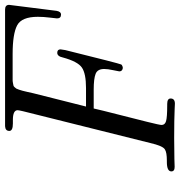

<svg xmlns="http://www.w3.org/2000/svg" viewBox="4 -724 720 769"><g transform="rotate(-90 364.5 -340.0)"><path d="M62 -14.2Q62 -32.2 100.1 -32.2H105Q138.2 -32.2 149.9 -40Q164.1 -47.9 175.8 -99.1L290 -556.2Q307.1 -622.1 307.1 -629.9Q307.1 -648.9 268.1 -648.9H253.9Q224.1 -648.9 224.1 -663.1Q224.1 -679.2 243.2 -680.2H710Q729 -680.2 729 -664.1Q729 -664.1 705.1 -474.1Q702.1 -456.1 689.9 -456.1Q674.8 -456.1 674.8 -472.2Q674.8 -476.1 678 -501Q681.2 -525.9 681.2 -548.8Q681.2 -613.8 647 -631.8Q612.8 -649.9 532.2 -649.9H443.8Q432.6 -649.9 427.2 -649.9Q421.9 -649.9 415 -648.4Q408.2 -647 405.5 -646.5Q402.8 -646 398.9 -641.6Q395 -637.2 393.6 -635Q392.1 -632.8 389.2 -624Q386.2 -615.2 385 -610.1Q383.8 -605 380.4 -591.1Q377 -577.1 375 -566.9Q326.2 -371.1 321.8 -356H396Q454.1 -356 478 -372.6Q502 -389.2 518.1 -448.2Q522.9 -471.2 536.9 -471.2Q550.8 -471.2 550.8 -458Q550.8 -454.1 547.9 -439Q494.6 -224.1 490.2 -214.8Q488.3 -211.9 482.9 -210Q476.1 -207 469 -210.9Q461.9 -214.8 462.9 -224.1Q462.9 -226.1 467.5 -247.6Q472.2 -269 472.2 -283.2Q472.2 -310.1 452.6 -317.6Q433.1 -325.2 390.1 -325.2H314Q307.1 -294.4 290 -227.8Q272.9 -161.1 260.5 -111.1Q248 -61 248 -53.2Q248 -40 263.4 -35.4Q278.8 -30.8 327.1 -30.8H332Q354 -30.8 354 -17.1Q354 0 333 0Q329.1 0 311.5 -1Q293.9 -2 262.9 -2.4Q231.9 -2.9 195.8 -2.9Q140.6 -2.9 111.3 -2Q82 -1 80.1 -1Q62 -1 62 -14.2Z"/></g></svg>

Font: CMU Classical Serif
Style: Italic
Weight: 500
Italic angle: -14.04°
Version: Version 0.7.0